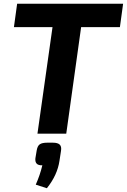

<svg xmlns="http://www.w3.org/2000/svg" viewBox="-20 -710 674 1020"><path d="M617 -566H411L332 0H179L259 -566H54L71 -690H634ZM231 48H261Q287 48 297.5 58.5Q308 69 304 92L296 144Q285 220 229 290L170 271Q193 219 205 168Q184 169 175 159.5Q166 150 168 131L175 89Q179 65 191.5 56.5Q204 48 231 48Z"/></svg>

Font: Ezarion
Style: Bold Italic
Weight: 700
Italic angle: -8°
Designer: Natanael Gama
Version: Version 1.001;PS 001.001;hotconv 1.0.70;makeotf.lib2.5.58329